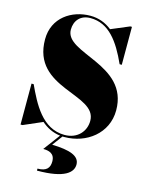

<svg xmlns="http://www.w3.org/2000/svg" viewBox="-146 -849 926 1200"><g transform="rotate(15 317.0 -249.0)"><path d="M52.5 10 174.5 -43C208 -13.5 248 7 296.5 13L216.5 120.5C251.5 120.5 291.5 129 291.5 181.5C291.5 222.5 272.5 248.5 213.5 248.5V261.5C394 261.5 442.5 211.5 442.5 161.5C442.5 105.5 379 83.5 263.5 80.5L312.5 14.5C316.5 14.5 321 14.5 325 14.5C466 14.5 594.5 -80 594.5 -230C594.5 -530 190 -489.5 190 -645C190 -702.5 226 -746 290.5 -746C410.5 -746 480.5 -647.5 540.5 -514.5H554.5V-760H543.5L426 -710.5C386.5 -742 340.5 -760 287 -760C166 -760 50 -685 50 -545C50 -225 455 -300 455 -125C455 -57.5 406 1.5 321.5 1.5C176.5 1.5 106.5 -142 54 -255H40V10Z"/></g></svg>

Font: Bodoni* 16pt Fatface
Style: Regular
Weight: 900
Version: Version 2.3